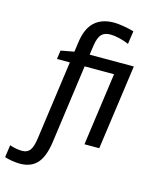

<svg xmlns="http://www.w3.org/2000/svg" viewBox="-223 -782 861 1066"><g transform="rotate(15 208.0 -249.0)"><path d="M414 -676 403 -601Q378 -612 348 -619Q318 -626 297 -626Q262 -626 245 -607.5Q228 -589 221 -544L213 -488H467L399 0H314L372 -418H203L141 32Q129 119 94 158Q59 197 -5 197Q-24 197 -50 193Q-76 189 -93 183L-83 112Q-46 125 -11 125Q18 125 33 105.5Q48 86 55 37L118 -418H44L51 -468L127 -482L135 -539Q146 -619 187 -657Q228 -695 299 -695Q321 -695 353.5 -689.5Q386 -684 414 -676Z"/></g></svg>

Font: Ropa Sans
Style: Italic
Weight: 400
Version: Version 1.100